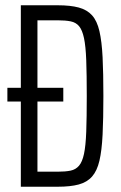

<svg xmlns="http://www.w3.org/2000/svg" viewBox="-20 -708 458 728"><path d="M59 0V-323H8V-375H59V-688H199Q247 -688 278.5 -679.5Q310 -671 329 -650Q348 -629 357 -590Q366 -551 369 -491Q372 -431 372 -344Q372 -258 369 -197.5Q366 -137 357 -98.5Q348 -60 329 -38.5Q310 -17 278.5 -8.5Q247 0 199 0ZM122 -57H199Q228 -57 247.5 -61Q267 -65 279.5 -79.5Q292 -94 298.5 -124.5Q305 -155 307 -208.5Q309 -262 309 -344Q309 -426 307 -479.5Q305 -533 298.5 -563.5Q292 -594 280 -608.5Q268 -623 248 -627Q228 -631 199 -631H122V-375H220V-323H122Z"/></svg>

Font: Saira ExtraCondensed
Style: Regular
Weight: 400
Width: 2
Designer: Hector Gatti with collaboration of the Omnibus-Type team
Foundry: Omnibus-Type
Version: Version 1.101